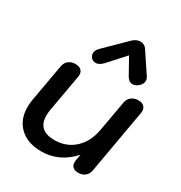

<svg xmlns="http://www.w3.org/2000/svg" viewBox="-184 -915 991 1054"><g transform="rotate(30 311.0 -387.5)"><path d="M43 -163Q43 -188 47 -211L89 -447Q93 -472 110.5 -486Q128 -500 154 -500Q177 -500 189.5 -489Q202 -478 202 -458Q202 -451 201 -447L159 -211Q156 -192 156 -175Q156 -80 261 -80Q336 -80 387.5 -127.5Q439 -175 453 -256L487 -447Q491 -472 509 -486Q527 -500 553 -500Q575 -500 587.5 -489Q600 -478 600 -459Q600 -451 599 -447L528 -43Q524 -18 507 -4Q490 10 464 10Q442 10 430 -0.5Q418 -11 418 -30Q418 -38 419 -43L426 -82Q343 10 229 10Q143 10 93 -37Q43 -84 43 -163ZM206 -599Q206 -618 225 -637L353 -763Q375 -785 402 -785Q415 -785 425.5 -779Q436 -773 442 -763L526 -637Q534 -624 534 -612Q534 -588 508 -570Q494 -560 478 -560Q457 -560 442 -584L384 -688L290 -584Q267 -560 245 -560Q230 -560 219 -570Q206 -583 206 -599Z"/></g></svg>

Font: Kodchasan SemiBold
Style: Italic
Weight: 600
Italic angle: -10°
Version: Version 1.000; ttfautohint (v1.6)